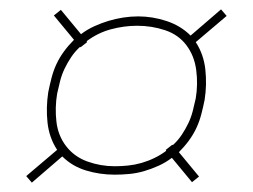

<svg xmlns="http://www.w3.org/2000/svg" viewBox="-20 -545 540 410"><path d="M48 -155 36 -169 102 -225Q85 -251 81.5 -283Q78 -315 83 -348Q86 -363 90 -378.5Q94 -394 100.5 -408Q107 -422 116.5 -435Q126 -448 138 -460L95 -512L110 -524L153 -472Q166 -482 181.5 -489Q197 -496 212 -500.5Q227 -505 243 -507.5Q259 -510 275 -510Q275 -510 275 -510Q275 -510 275 -510Q306 -510 336 -500Q366 -490 387 -469L452 -525L464 -511L398 -455Q415 -429 418.5 -396.5Q422 -364 417 -332Q414 -317 410 -301.5Q406 -286 399.5 -272Q393 -258 383.5 -245Q374 -232 362 -220L405 -168L390 -156L347 -208Q334 -198 318.5 -191Q303 -184 287.5 -179.5Q272 -175 256 -173.5Q240 -172 225 -172Q193 -172 163.5 -181Q134 -190 113 -211ZM225 -190Q239 -190 253.5 -191.5Q268 -193 282 -197Q296 -201 309.5 -207.5Q323 -214 335 -223L334 -225L348 -236L349 -235Q360 -245 368 -257Q376 -269 382 -281.5Q388 -294 391.5 -307.5Q395 -321 398 -335Q403 -365 399 -395.5Q395 -426 378 -448.5Q361 -471 332.5 -480.5Q304 -490 273 -490Q245 -490 217 -482.5Q189 -475 165 -457L166 -455L152 -444L151 -445Q140 -435 132 -423Q124 -411 118 -398.5Q112 -386 108.5 -372.5Q105 -359 102 -345Q97 -315 100.5 -285Q104 -255 121.5 -232.5Q139 -210 167 -200Q195 -190 225 -190Z"/></svg>

Font: iosevka_custom_sans_ss08 Thin
Style: Italic
Weight: 100
Italic angle: -10°
Designer: Belleve Invis
Foundry: Belleve Invis
Version: Version 10.3.0; ttfautohint (v1.8.3)